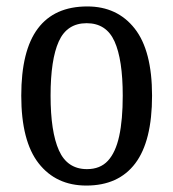

<svg xmlns="http://www.w3.org/2000/svg" viewBox="-20 -566 538 596"><path d="M248 10Q154 10 100 -59Q46 -128 46 -269Q46 -409 97.5 -477.5Q149 -546 251 -546Q344 -546 398 -477.5Q452 -409 452 -269Q452 -128 400 -59Q348 10 248 10ZM250 -41Q291 -41 315 -67Q339 -93 350 -143.5Q361 -194 361 -269Q361 -381 335.5 -437.5Q310 -494 249 -494Q188 -494 162.5 -437.5Q137 -381 137 -269Q137 -157 163 -99Q189 -41 250 -41Z"/></svg>

Font: Noto Serif Khmer Condensed
Style: Regular
Weight: 400
Width: 3
Designer: Danh Hong and the Monotype Design Team
Foundry: Monotype Imaging Inc.
Version: Version 2.004